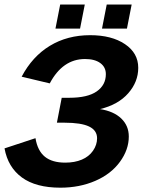

<svg xmlns="http://www.w3.org/2000/svg" viewBox="-26 -825 646 854"><path d="M242.7 9.8Q133.8 9.8 71.5 -35.6Q9.3 -81.1 -5.9 -165L131.8 -210.4Q141.1 -154.3 173.6 -127.9Q206.1 -101.6 264.2 -101.6Q306.2 -101.6 337.9 -115Q369.6 -128.4 387.7 -154.5Q405.8 -180.7 405.8 -210Q405.8 -245.1 370.4 -262.2Q335 -279.3 260.7 -279.3H227.1L248.5 -390.1H282.2Q363.8 -390.1 404.3 -418.5Q444.8 -446.8 444.8 -495.1Q444.8 -526.4 420.2 -544.4Q395.5 -562.5 352.1 -562.5Q252.9 -562.5 195.3 -454.1L70.3 -483.9Q117.7 -573.7 195.6 -621.1Q273.4 -668.5 375 -668.5Q470.7 -668.5 529.8 -628.7Q588.9 -588.9 588.9 -523.4Q588.9 -460.9 544.4 -410.2Q500 -359.4 418.9 -339.8Q480 -330.1 513.4 -297.9Q546.9 -265.6 546.9 -217.8Q546.9 -159.2 507.3 -105Q467.8 -50.8 397.7 -20.5Q327.6 9.8 242.7 9.8ZM427.7 -697.8 448.7 -804.7H559.6L538.6 -697.8ZM220.7 -697.8 241.7 -804.7H351.1L330.1 -697.8Z"/></svg>

Font: Cousine
Style: Bold Italic
Weight: 700
Italic angle: -12°
Monospace: yes
Designer: Steve Matteson
Foundry: Ascender Corporation
Version: Version 1.20